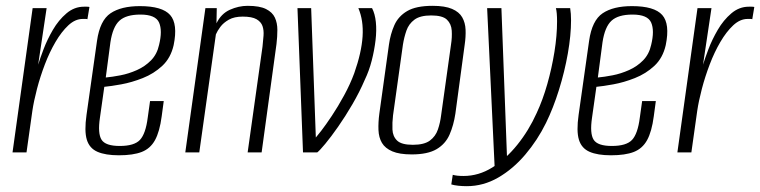

<svg xmlns="http://www.w3.org/2000/svg" viewBox="-20 -523 2609 659"><path d="M23 0 92 -495H140L111 -301Q117 -321 129.5 -354Q142 -387 161.5 -420.5Q181 -454 208 -477Q235 -500 268 -500Q272 -500 278 -500Q284 -500 287 -499L280 -457Q278 -458 273.5 -458Q269 -458 264 -458Q238 -458 214.5 -436Q191 -414 170.5 -379Q150 -344 134 -302Q118 -260 107 -218Q96 -176 91 -142L71 0Z M388 10Q342 10 314.5 -2Q287 -14 278 -43.5Q269 -73 277 -129L313 -383Q323 -453 359.5 -477.5Q396 -502 460 -502Q537 -502 564 -471.5Q591 -441 576 -368Q566 -324 537 -297Q508 -270 470 -255Q432 -240 396 -233.5Q360 -227 338 -225L323 -119Q315 -65 328.5 -43.5Q342 -22 391 -22Q441 -22 460.5 -43Q480 -64 487 -119L495 -176H542L535 -124Q528 -71 512 -42Q496 -13 466.5 -1.5Q437 10 388 10ZM343 -257Q365 -259 393.5 -264.5Q422 -270 450 -282.5Q478 -295 498.5 -316Q519 -337 526 -369Q538 -418 526 -445.5Q514 -473 462 -473Q413 -473 390 -452Q367 -431 359 -378Z M616 0 685 -495H724L723 -443Q739 -476 769 -489.5Q799 -503 830 -503Q871 -503 893 -492Q915 -481 923.5 -462.5Q932 -444 932 -420.5Q932 -397 929 -372L878 0H830L881 -363Q883 -382 884.5 -400.5Q886 -419 881 -433.5Q876 -448 860.5 -457Q845 -466 813 -466Q784 -466 765.5 -455.5Q747 -445 736.5 -431Q726 -417 721 -405L664 0Z M1020 0 1001 -495H1048L1064 -51Q1067 -54 1082.5 -74Q1098 -94 1119 -125.5Q1140 -157 1161 -195.5Q1182 -234 1196 -272Q1221 -343 1224.5 -398Q1228 -453 1210 -495H1257Q1267 -476 1270 -447.5Q1273 -419 1269 -385Q1265 -351 1256 -315.5Q1247 -280 1232 -249Q1214 -207 1189.5 -165Q1165 -123 1140.5 -88Q1116 -53 1096.5 -29.5Q1077 -6 1069 0Z M1393 7Q1351 7 1326.5 -3.5Q1302 -14 1291 -32.5Q1280 -51 1279 -77Q1278 -103 1282 -133L1315 -370Q1320 -406 1333.5 -436.5Q1347 -467 1377.5 -485Q1408 -503 1465 -503Q1507 -503 1531.5 -492.5Q1556 -482 1566.5 -463.5Q1577 -445 1578 -421Q1579 -397 1575 -370L1543 -133Q1537 -93 1523 -61Q1509 -29 1478.5 -11Q1448 7 1393 7ZM1397 -26Q1436 -26 1455.5 -40.5Q1475 -55 1483 -78.5Q1491 -102 1494 -127L1528 -370Q1532 -395 1530.5 -418Q1529 -441 1514 -455.5Q1499 -470 1460 -470Q1422 -470 1402.5 -455.5Q1383 -441 1375 -418Q1367 -395 1363 -370L1329 -127Q1326 -102 1327 -78.5Q1328 -55 1343 -40.5Q1358 -26 1397 -26Z M1582 116Q1567 116 1553 114.5Q1539 113 1529 110L1534 77Q1541 79 1550 80Q1559 81 1571 81Q1623 81 1669.5 52Q1716 23 1755.5 -26Q1795 -75 1822 -135Q1843 -180 1858.5 -234.5Q1874 -289 1883 -345Q1892 -401 1892 -450Q1892 -465 1891 -476.5Q1890 -488 1888 -495H1937Q1940 -477 1940 -453Q1940 -402 1929 -339.5Q1918 -277 1898.5 -214.5Q1879 -152 1854 -101Q1825 -42 1783 7.5Q1741 57 1690 86.5Q1639 116 1582 116ZM1678 56 1652 -495H1701L1721 39Z M2077 10Q2031 10 2003.5 -2Q1976 -14 1967 -43.5Q1958 -73 1966 -129L2002 -383Q2012 -453 2048.5 -477.5Q2085 -502 2149 -502Q2226 -502 2253 -471.5Q2280 -441 2265 -368Q2255 -324 2226 -297Q2197 -270 2159 -255Q2121 -240 2085 -233.5Q2049 -227 2027 -225L2012 -119Q2004 -65 2017.5 -43.5Q2031 -22 2080 -22Q2130 -22 2149.5 -43Q2169 -64 2176 -119L2184 -176H2231L2224 -124Q2217 -71 2201 -42Q2185 -13 2155.5 -1.5Q2126 10 2077 10ZM2032 -257Q2054 -259 2082.5 -264.5Q2111 -270 2139 -282.5Q2167 -295 2187.5 -316Q2208 -337 2215 -369Q2227 -418 2215 -445.5Q2203 -473 2151 -473Q2102 -473 2079 -452Q2056 -431 2048 -378Z M2305 0 2374 -495H2422L2393 -301Q2399 -321 2411.5 -354Q2424 -387 2443.5 -420.5Q2463 -454 2490 -477Q2517 -500 2550 -500Q2554 -500 2560 -500Q2566 -500 2569 -499L2562 -457Q2560 -458 2555.5 -458Q2551 -458 2546 -458Q2520 -458 2496.5 -436Q2473 -414 2452.5 -379Q2432 -344 2416 -302Q2400 -260 2389 -218Q2378 -176 2373 -142L2353 0Z"/></svg>

Font: Alumni Sans Thin Light
Style: Italic
Weight: 300
Italic angle: -8°
Version: Version 1.016